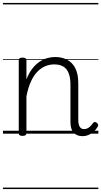

<svg xmlns="http://www.w3.org/2000/svg" viewBox="-20 -905 686 1300"><path d="M539 17Q520 17 504.5 11Q489 5 478 -7.5Q467 -20 462 -38Q457 -56 457 -81V-332Q457 -376 446 -406.5Q435 -437 411 -453Q387 -469 347 -469Q318 -469 289.5 -458Q261 -447 235.5 -422Q210 -397 190.5 -355.5Q171 -314 159 -253V-4Q159 6 152.5 10.5Q146 15 132 15Q119 15 113 10.5Q107 6 107 -4V-496Q107 -506 113 -510.5Q119 -515 132 -515Q146 -515 152.5 -510.5Q159 -506 159 -496V-368Q176 -411 198.5 -440Q221 -469 247 -486.5Q273 -504 300 -511.5Q327 -519 353 -519Q398 -519 433.5 -501Q469 -483 489.5 -444Q510 -405 510 -341V-93Q510 -73 514 -59.5Q518 -46 526.5 -38.5Q535 -31 549 -31Q560 -31 570 -35Q580 -39 590 -48.5Q600 -58 610 -72Q616 -79 622.5 -79Q629 -79 636 -73Q643 -67 644.5 -60.5Q646 -54 642 -48Q631 -28 614 -13Q597 2 578 9.5Q559 17 539 17ZM0 365H646V375H0ZM0 -20H646V0H0ZM0 -505H646V-500H0ZM0 -885H646V-875H0Z"/></svg>

Font: Playwrite IT Moderna Guides
Style: Regular
Weight: 400
Designer: Veronika Burian, José Scaglione
Foundry: TypeTogether
Version: Version 1.003